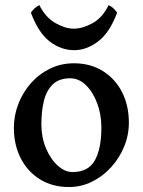

<svg xmlns="http://www.w3.org/2000/svg" viewBox="-20 -716 558 750"><path d="M249.5 14.6Q184.6 14.6 136 -15.6Q87.4 -45.9 60.8 -98.1Q34.2 -150.4 34.2 -216.8Q34.2 -265.1 51.8 -310.3Q69.3 -355.5 101.1 -391.4Q132.8 -427.2 175.5 -448Q218.3 -468.8 268.6 -468.8Q333.5 -468.8 381.8 -438.5Q430.2 -408.2 456.8 -356Q483.4 -303.7 483.4 -236.8Q483.4 -188 464.8 -143.1Q446.3 -98.1 413.8 -62.5Q381.3 -26.9 339.1 -6.1Q296.9 14.6 249.5 14.6ZM263.2 -43.9Q325.2 -43.9 350.6 -89.8Q376 -135.7 376 -217.3Q376 -269 359.6 -312.7Q343.3 -356.4 315.7 -383.3Q288.1 -410.2 254.4 -410.2Q210.9 -410.2 186.3 -386.5Q161.6 -362.8 151.6 -322.3Q141.6 -281.7 141.6 -231Q141.6 -179.7 159.4 -137.2Q177.2 -94.7 205.3 -69.3Q233.4 -43.9 263.2 -43.9ZM270 -520Q218.3 -520 174.1 -554Q129.9 -587.9 100.6 -666.5Q114.3 -687 133.8 -695.8Q158.2 -647.5 196.8 -625.7Q235.4 -604 268.1 -604Q302.7 -604 341.6 -625.5Q380.4 -647 404.3 -695.8Q423.3 -687.5 437.5 -666.5Q408.2 -587.9 363 -554Q317.9 -520 270 -520Z"/></svg>

Font: David Libre Medium
Style: Regular
Weight: 500
Designer: Ismar David, J. Victor Gaultney, Annie Olsen and Meir Sadan
Foundry: Monotype Imaging Inc. & SIL International
Version: Version 1.100; ttfautohint (v1.8.4.7-5d5b)